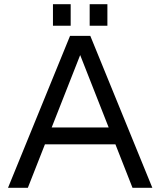

<svg xmlns="http://www.w3.org/2000/svg" viewBox="-20 -890 760 910"><path d="M527 -206H193L112 0H18L312 -720H408L702 0H608ZM495 -286 360 -629 225 -286ZM231 -870H315V-768H231ZM405 -870H489V-768H405Z"/></svg>

Font: Aspekta 400
Style: Regular
Weight: 400
Designer: Ivo Dolenc
Version: Version 2.000